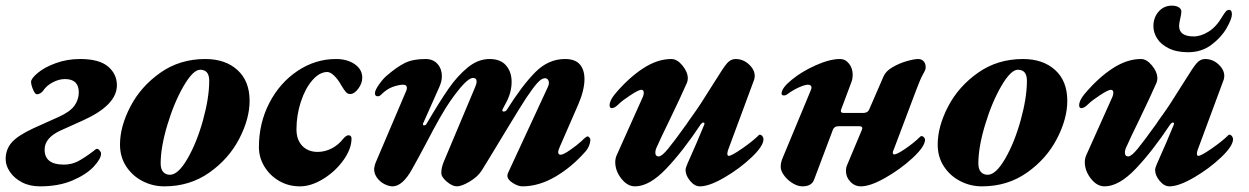

<svg xmlns="http://www.w3.org/2000/svg" viewBox="-36 -646 4423 680"><path d="M-16 -82Q-16 -117 5.5 -141.5Q27 -166 83 -192L172 -232Q212 -250 227.5 -271.5Q243 -293 243 -319Q243 -366 194 -366Q173 -366 151 -354.5Q129 -343 117 -325Q113 -319 106.5 -315.5Q100 -312 95 -312Q88 -312 81 -329Q74 -346 74 -356Q74 -368 98 -388Q122 -408 162 -422.5Q202 -437 248 -437Q315 -437 346.5 -410.5Q378 -384 378 -344Q378 -274 259 -220L179 -184Q122 -158 122 -116Q122 -63 190 -63Q217 -63 239.5 -74.5Q262 -86 295 -111Q297 -112 300.5 -115.5Q304 -119 308 -119Q312 -119 317 -113Q322 -107 322 -102Q322 -84 296 -56Q270 -28 221 -7Q172 14 106 14Q69 14 41.5 -0.5Q14 -15 -1 -37.5Q-16 -60 -16 -82Z M389 -134Q389 -198 426 -269Q463 -340 532 -388.5Q601 -437 691 -437Q762 -437 805 -398Q848 -359 848 -289Q848 -225 811 -154Q774 -83 705 -34.5Q636 14 546 14Q505 14 469 -4.5Q433 -23 411 -56.5Q389 -90 389 -134ZM705 -360Q705 -399 673 -399Q648 -399 614.5 -341.5Q581 -284 557 -204.5Q533 -125 533 -67Q533 -47 542 -37Q551 -27 566 -27Q595 -27 628 -84Q661 -141 683 -220.5Q705 -300 705 -360Z M881 -125Q881 -210 918 -281.5Q955 -353 1018 -395Q1081 -437 1154 -437Q1194 -437 1220.5 -418.5Q1247 -400 1247 -371Q1247 -351 1233 -332Q1219 -313 1204 -313Q1196 -313 1190 -319Q1184 -325 1172 -345Q1161 -365 1147.5 -378Q1134 -391 1123 -391Q1096 -391 1070.5 -362Q1045 -333 1029.5 -285.5Q1014 -238 1014 -188Q1014 -151 1034.5 -129.5Q1055 -108 1089 -108Q1115 -108 1139 -120.5Q1163 -133 1180 -155Q1184 -160 1189 -163.5Q1194 -167 1199 -167Q1203 -167 1206 -164Q1209 -161 1209 -156Q1209 -119 1180.5 -79Q1152 -39 1109 -12.5Q1066 14 1026 14Q986 14 953 -5Q920 -24 900.5 -56Q881 -88 881 -125Z M1289 -48Q1291 -62 1294 -69L1403 -325Q1405 -329 1405 -335Q1405 -346 1392 -346Q1377 -346 1355.5 -338.5Q1334 -331 1313 -310Q1308 -305 1302 -305Q1292 -305 1292 -315Q1291 -325 1306.5 -347Q1322 -369 1336 -380Q1370 -409 1398 -423Q1426 -437 1471 -437Q1498 -437 1513.5 -419.5Q1529 -402 1529 -376Q1529 -358 1520 -338L1463 -210Q1462 -209 1462 -206Q1462 -202 1466 -202Q1472 -202 1475 -208Q1522 -288 1553 -332.5Q1584 -377 1620.5 -407Q1657 -437 1698 -437Q1737 -437 1756.5 -414Q1776 -391 1776 -356Q1776 -316 1753 -276L1744 -259L1743 -255Q1743 -251 1748 -251Q1755 -251 1759 -257Q1813 -343 1859.5 -390Q1906 -437 1965 -437Q2001 -437 2017.5 -418Q2034 -399 2034 -366Q2034 -327 2012 -276L1947 -127Q1941 -114 1941 -107Q1941 -98 1950 -98Q1959 -98 1983.5 -115Q2008 -132 2022 -145Q2040 -163 2045 -163Q2048 -163 2051.5 -159Q2055 -155 2055 -150Q2053 -127 2038 -110Q1989 -54 1930.5 -20Q1872 14 1814 14Q1799 14 1780 2Q1761 -10 1761 -24Q1761 -27 1763 -33L1903 -335Q1908 -345 1908 -352Q1908 -360 1904 -364.5Q1900 -369 1894 -369Q1882 -369 1866.5 -351.5Q1851 -334 1827 -298Q1806 -266 1754 -180Q1681 -59 1670 -42Q1656 -20 1627.5 -3Q1599 14 1582 14Q1566 14 1546 -3Q1526 -20 1527 -35Q1527 -52 1536 -74L1647 -338Q1652 -350 1652 -357Q1652 -370 1639 -370Q1616 -370 1558 -287Q1528 -244 1474 -140Q1440 -76 1424 -48Q1390 14 1354 14Q1342 14 1326.5 6.5Q1311 -1 1300 -15.5Q1289 -30 1289 -48Z M2143 -72Q2143 -84 2148 -96L2239 -299Q2244 -309 2244 -318Q2244 -328 2235 -328Q2226 -328 2197 -309Q2168 -290 2156 -278Q2141 -263 2131 -263Q2123 -263 2123 -273Q2123 -290 2142 -313Q2190 -370 2241 -403.5Q2292 -437 2342 -437Q2362 -437 2381 -414Q2400 -391 2400 -368Q2400 -361 2397 -353Q2376 -305 2335 -220Q2305 -159 2290 -125Q2285 -115 2285 -105Q2285 -92 2297 -92Q2308 -92 2330.5 -119.5Q2353 -147 2396 -207Q2403 -218 2419 -240Q2445 -276 2480 -333L2501 -366Q2526 -407 2539 -422Q2552 -437 2569 -437Q2596 -437 2616.5 -418Q2637 -399 2637 -377Q2637 -372 2635 -364L2542 -113Q2540 -105 2540 -102Q2540 -94 2545 -94Q2555 -94 2592.5 -120Q2630 -146 2650 -166Q2653 -169 2654 -169Q2660 -169 2664 -164Q2668 -159 2668 -153Q2668 -129 2626 -89Q2584 -49 2530 -17.5Q2476 14 2443 14Q2424 14 2408 -5.5Q2392 -25 2392 -44Q2392 -51 2399 -67Q2434 -145 2458 -204L2459 -208Q2459 -212 2455 -212Q2451 -212 2446 -206Q2383 -111 2323.5 -48.5Q2264 14 2213 14Q2186 14 2164.5 -13.5Q2143 -41 2143 -72Z M2729 -57Q2729 -70 2736 -87L2835 -325Q2838 -331 2838 -336Q2838 -346 2825 -346Q2815 -346 2793.5 -336.5Q2772 -327 2752 -312Q2747 -308 2740 -308Q2732 -308 2732 -315Q2732 -334 2768 -363.5Q2804 -393 2853.5 -415Q2903 -437 2939 -437Q2958 -437 2971 -420.5Q2984 -404 2984 -381Q2984 -368 2980 -357L2943 -258Q2942 -256 2942 -253Q2942 -246 2952 -246H3021Q3029 -246 3034.5 -249Q3040 -252 3044 -262L3093 -375Q3101 -394 3125 -408Q3149 -422 3175.5 -429.5Q3202 -437 3216 -437Q3229 -437 3236.5 -427.5Q3244 -418 3242 -402Q3242 -399 3232.5 -382Q3223 -365 3210 -330L3130 -118Q3126 -110 3126 -106Q3126 -99 3131 -99Q3141 -99 3171.5 -120Q3202 -141 3222 -161Q3225 -164 3227 -164Q3233 -164 3237 -159Q3241 -154 3240 -148Q3237 -124 3194.5 -85Q3152 -46 3099 -16Q3046 14 3013 14Q2991 14 2975.5 -2.5Q2960 -19 2960 -41Q2960 -52 2964 -61L3016 -185Q3018 -191 3018 -192Q3018 -199 3006 -199H2934Q2919 -199 2914 -187L2847 -9Q2838 14 2806 14Q2789 14 2770.5 2.5Q2752 -9 2740 -26Q2728 -43 2729 -57Z M3285 -134Q3285 -198 3322 -269Q3359 -340 3428 -388.5Q3497 -437 3587 -437Q3658 -437 3701 -398Q3744 -359 3744 -289Q3744 -225 3707 -154Q3670 -83 3601 -34.5Q3532 14 3442 14Q3401 14 3365 -4.5Q3329 -23 3307 -56.5Q3285 -90 3285 -134ZM3601 -360Q3601 -399 3569 -399Q3544 -399 3510.5 -341.5Q3477 -284 3453 -204.5Q3429 -125 3429 -67Q3429 -47 3438 -37Q3447 -27 3462 -27Q3491 -27 3524 -84Q3557 -141 3579 -220.5Q3601 -300 3601 -360Z M3806 -72Q3806 -84 3811 -96L3902 -299Q3907 -309 3907 -318Q3907 -328 3898 -328Q3889 -328 3860 -309Q3831 -290 3819 -278Q3804 -263 3794 -263Q3786 -263 3786 -273Q3786 -290 3805 -313Q3853 -370 3904 -403.5Q3955 -437 4005 -437Q4025 -437 4044 -414Q4063 -391 4063 -368Q4063 -361 4060 -353Q4039 -305 3998 -220Q3968 -159 3953 -125Q3948 -115 3948 -105Q3948 -92 3960 -92Q3971 -92 3993.5 -119.5Q4016 -147 4059 -207Q4066 -218 4082 -240Q4108 -276 4143 -333L4164 -366Q4189 -407 4202 -422Q4215 -437 4232 -437Q4259 -437 4279.5 -418Q4300 -399 4300 -377Q4300 -372 4298 -364L4205 -113Q4203 -105 4203 -102Q4203 -94 4208 -94Q4218 -94 4255.5 -120Q4293 -146 4313 -166Q4316 -169 4317 -169Q4323 -169 4327 -164Q4331 -159 4331 -153Q4331 -129 4289 -89Q4247 -49 4193 -17.5Q4139 14 4106 14Q4087 14 4071 -5.5Q4055 -25 4055 -44Q4055 -51 4062 -67Q4097 -145 4121 -204L4122 -208Q4122 -212 4118 -212Q4114 -212 4109 -206Q4046 -111 3986.5 -48.5Q3927 14 3876 14Q3849 14 3827.5 -13.5Q3806 -41 3806 -72ZM4049 -553Q4049 -584 4067.5 -605Q4086 -626 4114 -626Q4130 -626 4139 -620Q4148 -614 4148 -605Q4148 -596 4144 -580Q4140 -564 4140 -554Q4140 -517 4192 -517Q4217 -517 4244.5 -534Q4272 -551 4294 -589Q4302 -602 4306.5 -606.5Q4311 -611 4317 -611Q4327 -611 4327 -595Q4327 -579 4308 -546Q4289 -513 4254 -487Q4219 -461 4172 -461Q4131 -461 4103 -475Q4075 -489 4062 -510Q4049 -531 4049 -553Z"/></svg>

Font: EB Garamond ExtraBold
Style: Italic
Weight: 800
Italic angle: -17.2°
Designer: Georg Duffner and Octavio Pardo
Foundry: Georg Duffner
Version: Version 1.000